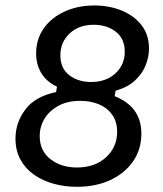

<svg xmlns="http://www.w3.org/2000/svg" viewBox="-20 -682 607 713"><path d="M265.8 11.7Q220 11.7 179.2 0.4Q138.3 -10.8 106.2 -33.3Q74.2 -55.8 55.8 -89.6Q37.5 -123.3 37.5 -167.5Q37.5 -226.7 74.2 -275.4Q110.8 -324.2 188.3 -340L191.7 -360Q151.7 -379.2 132.9 -411.2Q114.2 -443.3 114.2 -483.3Q114.2 -536.7 142.5 -576.7Q170.8 -616.7 220 -639.2Q269.2 -661.7 330.8 -661.7Q385.8 -661.7 431.7 -642.9Q477.5 -624.2 505.4 -588.8Q533.3 -553.3 533.3 -501.7Q533.3 -471.7 521.2 -440.4Q509.2 -409.2 482.1 -383.8Q455 -358.3 409.2 -345L405.8 -325Q456.7 -304.2 480.8 -269.6Q505 -235 505 -185.8Q505 -127.5 474.2 -82.9Q443.3 -38.3 389.6 -13.3Q335.8 11.7 265.8 11.7ZM265.8 -60Q332.5 -60 373.8 -97.9Q415 -135.8 415 -192.5Q415 -230 396.7 -255.8Q378.3 -281.7 347.5 -294.6Q316.7 -307.5 277.5 -307.5Q230.8 -307.5 197.1 -289.2Q163.3 -270.8 145.4 -241.3Q127.5 -211.7 127.5 -176.7Q127.5 -121.7 167.5 -90.8Q207.5 -60 265.8 -60ZM318.3 -377.5Q374.2 -377.5 408.8 -409.6Q443.3 -441.7 443.3 -490Q443.3 -538.3 410 -564.2Q376.7 -590 328.3 -590Q272.5 -590 238.3 -557.5Q204.2 -525 204.2 -476.7Q204.2 -428.3 237.1 -402.9Q270 -377.5 318.3 -377.5Z"/></svg>

Font: Familjen Grotesk
Style: Italic
Weight: 400
Italic angle: -9.46201°
Designer: Anders Wikstroem, Jonas Baeckman, Matilda Gysing, Kristian Moeller
Foundry: Familjen STHLM AB
Version: Version 2.000